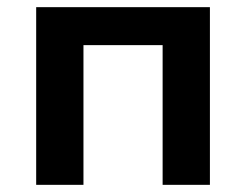

<svg xmlns="http://www.w3.org/2000/svg" viewBox="-20 -516 686 536"><path d="M81 0V-496H566V0H434V-390H213V0Z"/></svg>

Font: Nunito Sans 9pt
Style: Bold
Weight: 700
Version: Version 3.101;gftools[0.9.27]